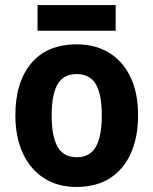

<svg xmlns="http://www.w3.org/2000/svg" viewBox="-20 -732 609 762"><path d="M528 -274Q528 -189 500 -125Q472 -61 417.5 -25.5Q363 10 283 10Q209 10 154.5 -25Q100 -60 70.5 -124Q41 -188 41 -274Q41 -406 104 -481Q167 -556 286 -556Q357 -556 411.5 -523.5Q466 -491 497 -428Q528 -365 528 -274ZM185 -274Q185 -191 208.5 -149.5Q232 -108 285 -108Q337 -108 360.5 -149.5Q384 -191 384 -274Q384 -357 360.5 -397.5Q337 -438 284 -438Q232 -438 208.5 -397.5Q185 -357 185 -274ZM439 -712V-610H129V-712Z"/></svg>

Font: Noto Sans Tamil SemiCondensed
Style: Bold
Weight: 700
Width: 4
Designer: Jelle Bosma - Monotype Design Team
Foundry: Monotype Imaging Inc.
Version: Version 2.004; ttfautohint (v1.8.4.7-5d5b)